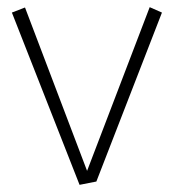

<svg xmlns="http://www.w3.org/2000/svg" viewBox="-20 -518 477 536"><path d="M432.1 -482.9 397.9 -498 223.1 -41 49.8 -497.1 13.2 -482.9 202.1 -2 249 -11.2Z"/></svg>

Font: Comic Neue Angular Light
Style: Regular
Weight: 300
Designer: Craig Rozynski
Foundry: Craig Rozynski
Version: Version 2.003